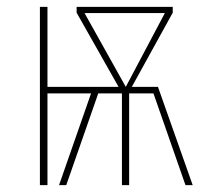

<svg xmlns="http://www.w3.org/2000/svg" viewBox="-20 -539 598 559"><path d="M439.9 -286.1 541 0H520L426.8 -267.1H356V0H335V-267.1H266.1L172.9 0H151.9L245.1 -267.1H118.2V0H96.2V-519H118.2V-286.1H325.2L203.1 -502V-519H482.9V-502L363.8 -286.1ZM226.1 -501 346.2 -286.1 460 -501Z"/></svg>

Font: Fira Sans Compressed Thin
Style: Regular
Weight: 100
Width: 1
Designer: Carrois Corporate & Edenspiekermann AG
Foundry: Carrois Corporate GbR & Edenspiekermann AG
Version: Version 4.203;PS 004.203;hotconv 1.0.88;makeotf.lib2.5.64775